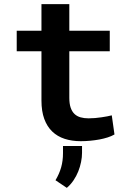

<svg xmlns="http://www.w3.org/2000/svg" viewBox="-20 -678 640 936"><path d="M317.9 -657.7V-528.3H515.1V-428.2H317.9V-201.2Q317.9 -172.4 324.5 -153.1Q331.1 -133.8 343.3 -122.3Q355.5 -110.8 372.8 -106Q390.1 -101.1 411.6 -101.1Q427.2 -101.1 443.6 -102.5Q460 -104 474.9 -106.2Q489.7 -108.4 502.7 -110.8Q515.6 -113.3 524.9 -115.7L538.1 -22.5Q523.9 -14.2 504.9 -8.1Q485.8 -2 464.4 2Q442.9 5.9 419.7 8.1Q396.5 10.3 374 10.3Q330.6 10.3 295.2 -1.2Q259.8 -12.7 234.6 -36.9Q209.5 -61 195.8 -98.4Q182.1 -135.7 182.1 -188V-428.2H61.5V-528.3H182.1V-657.7ZM379.9 67.4Q379.9 88.4 375.2 111.6Q370.6 134.8 361.6 157.5Q352.5 180.2 338.6 200.9Q324.7 221.7 305.7 237.8L250.5 200.7Q269 169.9 278.1 137.9Q287.1 106 287.1 68.8V33.7H379.9Z"/></svg>

Font: Roboto Mono
Style: Bold
Weight: 700
Designer: Google
Version: Version 2.000985; 2015; ttfautohint (v1.3)